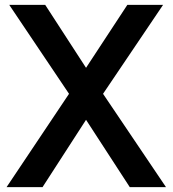

<svg xmlns="http://www.w3.org/2000/svg" viewBox="-20 -770 710 790"><path d="M514 0 334 -277 155 0H7L264 -384L18 -750H166L334 -491L504 -750H651L404 -384L663 0Z"/></svg>

Font: Oakes Grotesk
Style: Bold
Weight: 600
Designer: Samuel Oakes
Foundry: Samuel Oakes
Version: Version 1.000;PS 001.000;hotconv 1.0.88;makeotf.lib2.5.64775